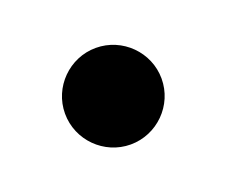

<svg xmlns="http://www.w3.org/2000/svg" viewBox="-42 -484 281 239"><g transform="rotate(-20 99.0 -364.0)"><path d="M99.1 -300.3C134.3 -300.3 163.1 -329.1 163.1 -364.3C163.1 -399.4 134.3 -428.2 99.1 -428.2C64 -428.2 35.2 -399.4 35.2 -364.3C35.2 -329.1 64 -300.3 99.1 -300.3Z"/></g></svg>

Font: Guggenheim Sans Display
Style: Regular
Weight: 400
Designer: Modified by Tom Baber under direction of Pentagram Design 2023
Foundry: rsms
Version: Version 1.001;Glyphs 3.1.2 (3151)